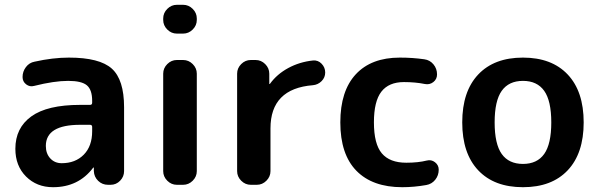

<svg xmlns="http://www.w3.org/2000/svg" viewBox="-20 -770 2486 800"><path d="M314 -250Q171 -250 171 -162Q171 -130 189.5 -110Q208 -90 237 -90Q294 -90 329 -125.5Q364 -161 364 -223V-241Q364 -250 355 -250ZM201 10Q133 10 88.5 -34.5Q44 -79 44 -150Q44 -237 110.5 -285Q177 -333 314 -333H355Q364 -333 364 -342V-350Q364 -396 342 -414.5Q320 -433 264 -433Q206 -433 122 -412Q104 -407 89 -418.5Q74 -430 74 -449Q74 -472 88 -490.5Q102 -509 124 -513Q200 -530 267 -530Q395 -530 446 -484Q497 -438 497 -323V-57Q497 -34 480.5 -17Q464 0 441 0H430Q406 0 389 -16.5Q372 -33 371 -57V-71Q371 -72 370 -72Q368 -72 368 -71Q307 10 201 10Z M717 0Q694 0 677 -17Q660 -34 660 -57V-463Q660 -486 677 -503Q694 -520 717 -520H743Q766 -520 783 -503Q800 -486 800 -463V-57Q800 -34 783 -17Q766 0 743 0ZM717 -630Q694 -630 677 -647Q660 -664 660 -687V-693Q660 -716 677 -733Q694 -750 717 -750H743Q766 -750 783 -733Q800 -716 800 -693V-687Q800 -664 783 -647Q766 -630 743 -630Z M1025 0Q1002 0 985 -17Q968 -34 968 -57V-463Q968 -486 985 -503Q1002 -520 1025 -520H1045Q1068 -520 1085 -503Q1102 -486 1102 -463V-421Q1102 -420 1103 -420Q1105 -420 1105 -421Q1134 -461 1181 -486.5Q1228 -512 1284 -518Q1305 -520 1320 -504.5Q1335 -489 1335 -468Q1335 -447 1320 -432Q1305 -417 1284 -415Q1107 -401 1107 -235V-57Q1107 -34 1090 -17Q1073 0 1050 0Z M1656 10Q1532 10 1465 -58.5Q1398 -127 1398 -260Q1398 -391 1462.5 -460.5Q1527 -530 1646 -530Q1699 -530 1748 -523Q1771 -520 1786 -502Q1801 -484 1801 -460Q1801 -440 1785.5 -428Q1770 -416 1750 -420Q1711 -428 1663 -428Q1600 -428 1569 -388Q1538 -348 1538 -260Q1538 -170 1571 -131Q1604 -92 1673 -92Q1722 -92 1758 -101Q1777 -106 1792.5 -94Q1808 -82 1808 -63Q1808 -39 1793.5 -21Q1779 -3 1756 1Q1705 10 1656 10Z M2247.5 -391.5Q2218 -433 2159 -433Q2100 -433 2070.5 -391.5Q2041 -350 2041 -260Q2041 -170 2070.5 -128.5Q2100 -87 2159 -87Q2218 -87 2247.5 -128.5Q2277 -170 2277 -260Q2277 -350 2247.5 -391.5ZM2345.5 -60.5Q2279 10 2159 10Q2039 10 1972.5 -60.5Q1906 -131 1906 -260Q1906 -389 1972.5 -459.5Q2039 -530 2159 -530Q2279 -530 2345.5 -459.5Q2412 -389 2412 -260Q2412 -131 2345.5 -60.5Z"/></svg>

Font: Rounded Mplus 1c Bold
Style: Bold
Weight: 700
Version: Version 1.059.20150529